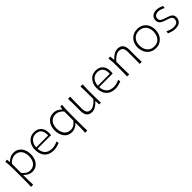

<svg xmlns="http://www.w3.org/2000/svg" viewBox="371 -1995 3677 3677"><g transform="rotate(-45 2209.5 -156.5)"><path d="M99.5 194.8 158.1 192.4C155.7 155.2 154.8 119.5 154.3 84.8C153.8 50.5 153.3 13.3 153.3 -27.1V-68.6H159.5C183.3 -42.9 209.5 -23.3 237.6 -10C265.7 3.3 293.8 10 321.9 10C370 10 410.5 -1.9 442.9 -25.7C474.8 -49.5 499 -81.4 515.2 -121C531.4 -160.5 539.5 -203.3 539.5 -249.5C539.5 -298.6 531 -342.9 513.3 -381.4C495.7 -420 471 -451 438.1 -473.3C405.2 -495.7 366.2 -506.7 320 -506.7C285.2 -506.7 253.8 -499 226.2 -483.8C198.1 -468.1 174.8 -451.4 155.2 -432.9H148.1L141.9 -499.5L91.9 -495.7C96.2 -458.1 99.5 -420.5 101.4 -381.9C102.9 -343.3 103.8 -306.2 103.8 -270.5V-28.6C103.8 12.4 103.8 50.5 103.3 85.7C102.9 121.4 101.4 157.6 99.5 194.8ZM312.9 -37.6C251 -38.1 197.6 -69.5 153.3 -131.4V-377.6C175.7 -404.8 201.4 -425.2 229.5 -438.6C257.6 -451.9 284.8 -458.6 311 -459C351.4 -458.1 385.2 -448.1 411.4 -429.5C437.6 -411 457.6 -385.7 470.5 -354.8C483.3 -323.3 489.5 -288.1 489.5 -249.5C489.5 -212.9 483.3 -178.6 471.4 -146.7C459 -114.8 440 -88.6 414.3 -69C388.1 -49 354.3 -38.6 312.9 -37.6Z M907.1 10C938.1 10 967.1 5.7 994.8 -2.4C1021.9 -10.5 1045.2 -18.1 1064.8 -24.3L1061.4 -76.2C1034.8 -63.8 1008.1 -54.3 981.9 -47.6C955.7 -40.5 931.9 -37.1 910.5 -37.1C842.4 -37.1 791.9 -54.8 758.6 -90.5C724.8 -126.2 706.7 -174.3 704.3 -235.2H1070.5C1071.9 -244.8 1073.3 -254.3 1073.8 -264.3C1074.3 -274.3 1074.3 -284.8 1074.3 -296.7C1074.3 -363.8 1056.7 -415.2 1021.9 -451.9C987.1 -488.6 939.5 -506.7 879 -506.7C833.8 -506.7 794.3 -495.7 760.5 -473.8C726.7 -451.9 701 -421.9 682.4 -383.3C663.8 -344.8 654.8 -301 654.8 -251.4C654.8 -201 663.8 -156.2 682.4 -116.7C700.5 -77.1 728.1 -46.2 765.7 -23.8C803.3 -1.4 850.5 10 907.1 10ZM1027.6 -271 704.3 -270C706.7 -326.7 723.3 -372.9 753.8 -408.6C784.3 -443.8 826.2 -461.9 880 -463.3C931.4 -461.9 970 -444.8 995.2 -412.4C1020.5 -379.5 1031.4 -332.4 1027.6 -271Z M1565.7 194.8 1623.8 192.4C1621.9 155.2 1621 119.5 1620.5 84.8C1620 50 1619.5 12.4 1619.5 -28.6V-270.5C1619.5 -307.1 1620.5 -345.2 1621.9 -384.3C1623.3 -422.9 1626.2 -461.4 1630 -499.5L1581.4 -495.7L1574.8 -432.9H1568.1C1548.6 -451.4 1525.2 -468.1 1497.6 -483.8C1469.5 -499 1438.1 -506.7 1403.3 -506.7C1357.1 -506.7 1318.1 -495.7 1285.2 -473.3C1252.4 -451 1227.1 -420 1209.5 -381.4C1191.9 -342.9 1182.9 -298.6 1182.9 -249.5C1182.9 -203.3 1191 -160.5 1207.6 -121C1223.8 -81.4 1248.1 -49.5 1280.5 -25.7C1312.9 -1.9 1353.3 10 1401.4 10C1429.5 10 1458.1 3.3 1486.2 -10C1514.3 -23.3 1540 -42.9 1563.8 -68.6H1570V-27.1C1570 13.3 1570 51 1569.5 86.2C1569 121.4 1567.6 157.6 1565.7 194.8ZM1410.5 -37.6C1369 -38.6 1335.7 -49 1309.5 -69C1283.3 -88.6 1264.3 -114.8 1252.4 -146.7C1240 -178.6 1233.8 -212.9 1233.8 -249.5C1233.8 -288.1 1240.5 -323.3 1253.3 -354.8C1266.2 -385.7 1285.7 -411 1312.4 -429.5C1338.6 -448.1 1371.9 -458.1 1412.4 -459C1438.6 -458.6 1465.7 -451.9 1493.8 -438.6C1521.9 -425.2 1547.6 -404.8 1570 -377.6V-131.4C1525.7 -69.5 1472.4 -38.1 1410.5 -37.6Z M1949 10C1971.4 10 1994.3 4.3 2017.1 -7.1C2039.5 -18.1 2060.5 -31.9 2080 -47.6C2099.5 -63.3 2115.2 -78.6 2127.1 -92.9H2134.8L2138.1 0H2186.2C2184.3 -37.1 2182.9 -72.9 2182.4 -107.6C2181.9 -141.9 2181.4 -179.5 2181.4 -220.5V-271.4C2181.4 -312.9 2181.9 -351.4 2182.4 -387.1C2182.9 -422.4 2184.3 -458.6 2186.2 -495.7H2127.6C2129 -458.6 2130.5 -422.9 2131.4 -388.1C2131.9 -353.3 2132.4 -315.7 2132.4 -275.2V-155.2C2117.1 -133.3 2099 -113.8 2078.6 -96.2C2057.6 -78.6 2036.7 -64.3 2015.7 -54.3C1994.8 -43.8 1976.2 -38.6 1960 -38.6C1916.7 -38.6 1887.1 -50.5 1871 -74.3C1854.3 -97.6 1846.2 -132.4 1846.2 -178.6V-275.2C1846.2 -315.7 1846.7 -353.3 1847.1 -389C1847.6 -424.8 1848.6 -461 1850.5 -498.1L1791.9 -495.7C1793.8 -458.6 1795.2 -422.4 1795.7 -387.1C1796.2 -351.4 1796.7 -312.9 1796.7 -271.4C1796.7 -256.7 1796.7 -241 1796.2 -224.8C1795.7 -208.6 1795.7 -189.5 1795.7 -168.1C1795.7 -110.5 1807.6 -66.7 1831.4 -36.2C1855.2 -5.2 1894.3 10 1949 10Z M2576.7 10C2607.6 10 2636.7 5.7 2664.3 -2.4C2691.4 -10.5 2714.8 -18.1 2734.3 -24.3L2731 -76.2C2704.3 -63.8 2677.6 -54.3 2651.4 -47.6C2625.2 -40.5 2601.4 -37.1 2580 -37.1C2511.9 -37.1 2461.4 -54.8 2428.1 -90.5C2394.3 -126.2 2376.2 -174.3 2373.8 -235.2H2740C2741.4 -244.8 2742.9 -254.3 2743.3 -264.3C2743.8 -274.3 2743.8 -284.8 2743.8 -296.7C2743.8 -363.8 2726.2 -415.2 2691.4 -451.9C2656.7 -488.6 2609 -506.7 2548.6 -506.7C2503.3 -506.7 2463.8 -495.7 2430 -473.8C2396.2 -451.9 2370.5 -421.9 2351.9 -383.3C2333.3 -344.8 2324.3 -301 2324.3 -251.4C2324.3 -201 2333.3 -156.2 2351.9 -116.7C2370 -77.1 2397.6 -46.2 2435.2 -23.8C2472.9 -1.4 2520 10 2576.7 10ZM2697.1 -271 2373.8 -270C2376.2 -326.7 2392.9 -372.9 2423.3 -408.6C2453.8 -443.8 2495.7 -461.9 2549.5 -463.3C2601 -461.9 2639.5 -444.8 2664.8 -412.4C2690 -379.5 2701 -332.4 2697.1 -271Z M2894.8 0H2952.4C2950.5 -37.1 2949.5 -72.9 2949 -107.1C2948.6 -141.4 2948.1 -178.6 2948.1 -219V-341C2963.8 -363.3 2981.9 -382.9 3002.9 -400.5C3023.3 -418.1 3044.8 -431.9 3066.2 -442.4C3087.6 -452.4 3106.7 -457.6 3124.3 -457.6C3167.6 -457.6 3197.1 -445.7 3213.8 -422.4C3230.5 -399 3238.6 -364.3 3238.6 -318.1V-219C3238.6 -178.6 3238.6 -141.4 3238.1 -107.1C3237.6 -72.9 3236.7 -37.1 3235.2 0H3292.4C3290 -37.1 3289 -72.9 3288.6 -107.6C3288.1 -141.9 3287.6 -179.5 3287.6 -220.5C3287.6 -234.3 3288.1 -250.5 3288.6 -269C3289 -287.6 3289 -307.1 3289 -328.6C3289 -386.2 3277.1 -430 3253.3 -461C3229.5 -491.4 3190 -506.7 3135.2 -506.7C3111.4 -506.7 3087.6 -501 3064.3 -490C3041 -479 3019.5 -465.2 3000 -449.5C2980.5 -433.8 2964.3 -418.6 2951.9 -404.3H2944.8L2935.7 -499.5L2886.7 -495.7C2891 -458.1 2894.3 -420.5 2896.2 -381.9C2897.6 -343.3 2898.6 -306.2 2898.6 -270.5V-220.5C2898.6 -179.5 2898.6 -141.9 2898.1 -107.6C2897.6 -72.9 2896.2 -37.1 2894.8 0Z M3672.9 10C3721 10 3763.3 -1.9 3799 -25.2C3834.8 -48.6 3862.9 -80 3882.9 -119.5C3902.4 -159 3912.4 -202.9 3912.4 -251.4C3912.4 -299.5 3902.9 -343.3 3883.8 -381.9C3864.3 -420.5 3836.7 -451 3801 -473.3C3765.2 -495.7 3722.4 -506.7 3672.4 -506.7C3624.3 -506.7 3581.9 -495.7 3545.2 -473.8C3508.6 -451.9 3480.5 -421.9 3460 -383.3C3439.5 -344.8 3429.5 -301 3429.5 -251.4C3429.5 -205.2 3439 -162.4 3458.1 -122.9C3476.7 -82.9 3504.3 -51 3541 -26.7C3577.1 -2.4 3621 10 3672.9 10ZM3672.9 -36.7C3629 -37.6 3592.9 -48.1 3564.8 -68.6C3536.2 -89 3514.8 -115.2 3501 -147.6C3487.1 -180 3480 -214.8 3480 -251.4C3480 -290 3487.1 -325.2 3501.4 -356.2C3515.7 -387.1 3537.1 -412.4 3566.2 -431C3594.8 -449.5 3630.5 -459 3672.9 -460C3732.9 -458.6 3779.5 -438.6 3812.4 -401C3845.2 -362.9 3861.9 -312.9 3861.9 -251.4C3861.9 -214.8 3855.2 -180 3841.9 -147.6C3828.6 -115.2 3808.1 -89 3780 -68.6C3751.9 -48.1 3716.2 -37.6 3672.9 -36.7Z M4198.6 10C4238.1 10 4270 3.3 4294.8 -9.5C4319.5 -22.4 4337.6 -40 4349.5 -61.9C4361 -83.3 4366.7 -107.1 4366.7 -132.4C4366.7 -161 4360 -183.8 4346.7 -200.5C4333.3 -217.1 4314.8 -230.5 4291 -241C4267.1 -251 4239.5 -261 4207.6 -270.5C4164.8 -283.3 4134.3 -296.2 4116.2 -310C4098.1 -323.8 4089 -343.8 4089 -370.5C4089 -396.2 4095.2 -415.2 4107.1 -428.1C4119 -440.5 4133.8 -449 4150.5 -453.3C4167.1 -457.6 4181.9 -460.5 4195.7 -461C4207.6 -461 4225.7 -457.6 4250 -451C4274.3 -443.8 4301 -433.3 4331 -418.6L4336.2 -471C4317.6 -478.1 4295.2 -486.2 4268.1 -494.3C4241 -502.4 4214.8 -506.7 4190.5 -506.7C4142.9 -506.7 4105.7 -494.3 4078.6 -469.5C4051.4 -444.8 4038.1 -412.9 4038.1 -373.3C4038.1 -346.2 4044.3 -323.8 4057.1 -307.1C4069.5 -290 4086.2 -276.2 4107.1 -266.2C4127.6 -255.7 4150.5 -246.7 4175.2 -239C4211 -228.1 4239 -218.6 4259.5 -210C4280 -201 4294.3 -191 4303.3 -180C4312.4 -169 4316.7 -154.3 4316.7 -136.7C4316.7 -110 4311.4 -89.5 4300.5 -74.8C4289.5 -60 4274.8 -50 4256.7 -44.3C4238.6 -38.6 4218.6 -35.2 4197.1 -34.8C4173.3 -34.8 4148.1 -38.6 4121 -46.7C4093.8 -54.3 4066.7 -64.8 4038.6 -78.6L4032.9 -28.6C4052.4 -21.4 4076.7 -13.3 4105.2 -4.3C4133.3 5.2 4164.8 10 4198.6 10Z"/></g></svg>

Font: Pinar Light
Style: Regular
Weight: 300
Designer: Amin Abedi
Version: Version 2.00;September 9, 2021;FontCreator 13.0.0.2683 64-bi